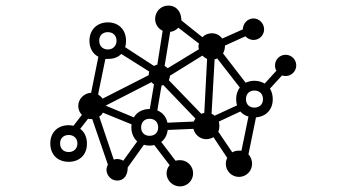

<svg xmlns="http://www.w3.org/2000/svg" viewBox="-20 -635 1240 687"><path d="M195 -122C195 -140 207 -152 226 -152C244 -152 257 -140 257 -122C257 -103 244 -91 226 -91C207 -91 195 -103 195 -122ZM450 -179C450 -158 458 -141 471 -129L421 -60C414 -64 407 -66 399 -66C395 -66 391 -65 387 -64L335 -218C341 -221 345 -226 348 -232L451 -190C450 -187 450 -183 450 -179ZM522 -341C524 -338 528 -335 531 -333L516 -245C490 -245 470 -234 459 -215L358 -257ZM485 -179C485 -198 497 -210 515 -210C534 -210 546 -198 546 -179C546 -161 534 -149 515 -149C497 -149 485 -161 485 -179ZM579 -196C575 -217 562 -232 543 -240L558 -329C560 -329 562 -330 564 -331L679 -211C677 -208 675 -204 673 -200ZM761 -164C764 -170 765 -177 765 -184C765 -190 764 -195 763 -200L840 -236C847 -228 857 -221 869 -218L844 -96C841 -96 838 -96 835 -96C826 -96 818 -94 811 -90ZM860 -280C860 -299 872 -311 890 -311C909 -311 921 -299 921 -280C921 -262 909 -250 890 -250C872 -250 860 -262 860 -280ZM335 -489C335 -508 347 -520 366 -520C384 -520 397 -508 397 -489C397 -471 384 -458 366 -458C347 -458 335 -471 335 -489ZM347 -282C343 -288 337 -293 331 -297L357 -424C379 -424 397 -425 414 -442L514 -379C513 -375 512 -371 512 -366ZM690 -469C690 -465 691 -462 692 -459L580 -391C577 -394 573 -397 569 -399L589 -521C600 -522 611 -528 618 -536L692 -479C691 -475 690 -472 690 -469ZM584 -348C586 -353 588 -358 588 -364L704 -436C709 -431 715 -427 721 -424L711 -231C707 -230 704 -229 700 -228ZM825 -280C825 -272 826 -265 828 -258L748 -221C745 -224 741 -226 737 -228L748 -423C752 -423 755 -425 757 -426L838 -322C830 -311 825 -297 825 -280ZM361 -28C361 -7 378 11 399 11C427 11 437 -12 437 -36L495 -117C501 -115 508 -114 515 -114C521 -114 527 -115 532 -116L587 -44C580 -36 576 -26 576 -15C576 11 598 32 624 32C650 32 671 11 671 -15C671 -41 650 -62 624 -62C618 -62 613 -61 608 -60L557 -127C570 -137 578 -152 580 -170L672 -174C677 -153 696 -137 718 -137C727 -137 736 -140 744 -144L793 -70C790 -64 788 -57 788 -49C788 -23 809 -2 835 -2C861 -2 882 -23 882 -49C882 -62 877 -74 869 -83L896 -215C932 -218 956 -243 956 -280C956 -295 952 -308 946 -318L989 -365C993 -364 997 -363 1002 -363C1023 -363 1040 -380 1040 -401C1040 -422 1023 -439 1002 -439C981 -439 964 -422 964 -401C964 -394 965 -388 969 -382L927 -336C917 -342 904 -346 890 -346C878 -346 868 -343 859 -339L778 -444C782 -451 785 -460 785 -472L858 -505C866 -497 876 -492 887 -492C908 -492 925 -509 925 -530C925 -551 908 -569 887 -569C866 -569 849 -551 849 -530L775 -497C767 -509 753 -516 738 -516C725 -516 713 -511 704 -502L629 -562C629 -591 613 -615 582 -615C556 -615 535 -594 535 -567C535 -549 546 -532 562 -525L543 -404C539 -403 535 -401 531 -399L428 -466C430 -473 431 -481 431 -489C431 -528 405 -555 366 -555C327 -555 300 -528 300 -489C300 -463 312 -442 332 -432L306 -303C281 -302 260 -281 260 -256C260 -243 265 -232 273 -224L243 -185C238 -186 232 -187 226 -187C186 -187 160 -161 160 -122C160 -82 186 -56 226 -56C265 -56 292 -82 291 -122V-125C290 -146 282 -163 267 -174L295 -210C299 -209 303 -209 310 -209L366 -46C363 -40 361 -34 361 -28Z"/></svg>

Font: CryptoKit 1.4
Style: Regular
Weight: 400
Monospace: yes
Designer: Oceane Juvin
Foundry: http://www.head-geneve.ch
Version: Version 1.000